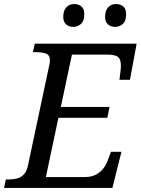

<svg xmlns="http://www.w3.org/2000/svg" viewBox="-40 -930 696 950"><path d="M-20 0 -11 -42H2Q25 -42 44.5 -47Q64 -52 78.5 -67.5Q93 -83 99 -114L203 -604Q205 -610 206 -619Q207 -628 207 -632Q207 -658 187 -665Q167 -672 136 -672H123L132 -714H636L603 -535H551L555 -568Q557 -579 557.5 -589Q558 -599 558 -607Q558 -638 543 -649Q528 -660 487 -660H316L261 -401H502L491 -347H249L187 -54H380Q412 -54 434 -65.5Q456 -77 470.5 -95.5Q485 -114 493 -136L509 -179H561L516 0ZM530 -797Q508 -797 494 -809.5Q480 -822 480 -847Q480 -876 494.5 -893Q509 -910 534 -910Q556 -910 570 -898Q584 -886 584 -860Q584 -825 567 -811Q550 -797 530 -797ZM323 -797Q301 -797 287 -809.5Q273 -822 273 -847Q273 -876 287.5 -893Q302 -910 327 -910Q349 -910 363 -898Q377 -886 377 -860Q377 -825 360 -811Q343 -797 323 -797Z"/></svg>

Font: Noto Serif
Style: Italic
Weight: 400
Italic angle: -12°
Designer: Monotype Design Team
Foundry: Monotype Imaging Inc.
Version: Version 2.013